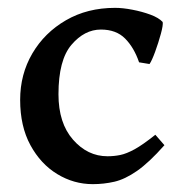

<svg xmlns="http://www.w3.org/2000/svg" viewBox="-20 -451 454 484"><path d="M394.5 -85Q355.5 -41 325.2 -20Q294.9 1 268.3 7.1Q241.7 13.2 213.9 13.2Q166 13.2 124.3 -12.2Q82.5 -37.6 56.6 -85.2Q30.8 -132.8 30.8 -199.2Q30.8 -263.7 61.5 -316.2Q92.3 -368.7 146.2 -399.9Q200.2 -431.2 270 -431.2Q289.6 -431.2 313.7 -426.5Q337.9 -421.9 359.1 -414.1Q380.4 -406.2 390.1 -395.5Q391.6 -388.2 385.5 -365.7Q379.4 -343.3 371.1 -320.6Q362.8 -297.9 356.9 -289.6L330.6 -293.9Q317.9 -331.1 295.4 -353.8Q272.9 -376.5 234.4 -376.5Q192.9 -376.5 160.2 -338.1Q127.4 -299.8 127.4 -213.4Q127.4 -140.6 164.1 -98.9Q200.7 -57.1 251 -57.1Q267.6 -57.1 283.2 -60.3Q298.8 -63.5 319.3 -74.7Q339.8 -85.9 371.6 -111.3Z"/></svg>

Font: Dai Banna SIL Medium
Style: Regular
Weight: 500
Designer: Victor Gaultney
Foundry: SIL International
Version: Version 4.000